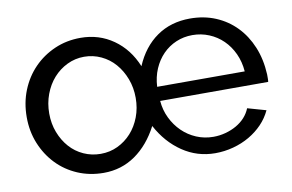

<svg xmlns="http://www.w3.org/2000/svg" viewBox="-62 -639 1153 758"><g transform="rotate(-10 514.0 -260.5)"><path d="M298 10Q242 10 194 -10.5Q146 -31 111 -67.5Q76 -104 56 -153Q36 -202 36 -259Q36 -317 56 -366.5Q76 -416 111.5 -452.5Q147 -489 195 -510Q243 -531 299 -531Q373 -531 430.5 -490.5Q488 -450 517 -379Q548 -452 604.5 -491.5Q661 -531 738 -531Q794 -531 840.5 -511.5Q887 -492 921.5 -456.5Q956 -421 976.5 -371.5Q997 -322 1000 -261Q1000 -255 1000 -245.5Q1000 -236 999 -231H566Q569 -194 584.5 -162Q600 -130 624.5 -106Q649 -82 681 -68.5Q713 -55 749 -55Q774 -55 798 -61.5Q822 -68 842 -79.5Q862 -91 876.5 -107Q891 -123 899 -143L973 -122Q959 -92 936 -68Q913 -44 883 -26.5Q853 -9 817.5 0.5Q782 10 745 10Q673 10 614 -30Q555 -70 518 -139Q481 -68 425 -29Q369 10 298 10ZM299 -66Q336 -66 367.5 -81Q399 -96 422.5 -122Q446 -148 459.5 -183.5Q473 -219 473 -260Q473 -301 459.5 -336.5Q446 -372 423 -398.5Q400 -425 368 -440Q336 -455 300 -455Q264 -455 232 -439.5Q200 -424 176.5 -397.5Q153 -371 139.5 -335Q126 -299 126 -258Q126 -217 139.5 -182Q153 -147 176 -121Q199 -95 231 -80.5Q263 -66 299 -66ZM915 -288Q912 -327 897 -359.5Q882 -392 858 -415.5Q834 -439 802.5 -452Q771 -465 736 -465Q701 -465 670.5 -452Q640 -439 617 -415.5Q594 -392 580 -359.5Q566 -327 564 -288Z"/></g></svg>

Font: IngvarSans
Style: Regular
Weight: 500
Version: Version 3.000